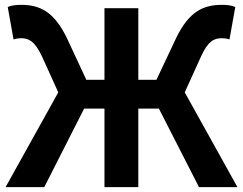

<svg xmlns="http://www.w3.org/2000/svg" viewBox="-20 -774 1005 794"><path d="M744 -392 812 -542C840 -603 864 -616 898 -616C905 -616 918 -615 929 -611L953 -745C938 -752 917 -754 898 -754C819 -754 762 -725 710 -620L627 -444H552V-740H412V-444H337L255 -620C203 -725 146 -754 67 -754C48 -754 27 -752 12 -745L36 -611C48 -615 60 -616 67 -616C100 -616 124 -603 153 -542L221 -392L3 0H163L328 -325H412V0H552V-325H637L803 0H962Z"/></svg>

Font: Source Han Sans Old Style Bold
Style: Regular
Weight: 700
Designer: Ryoko NISHIZUKA (kana & ideographs); Paul D. Hunt (Latin, Greek & Cyrillic); Wenlong ZHANG (bopomofo); Sandoll Communica
Foundry: Adobe Systems Incorporated
Version: Version 1.004;PS 1.004;hotconv 1.0.81;makeotf.lib2.5.63406